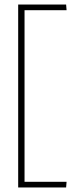

<svg xmlns="http://www.w3.org/2000/svg" viewBox="-20 -726 363 845"><path d="M60 99V-706H271L273 -681H88V74H273L271 99Z"/></svg>

Font: Kanit Thin
Style: Regular
Weight: 250
Designer: Katatrad Team
Foundry: CadsonDemak
Version: Version 2.000; ttfautohint (v1.8.3)